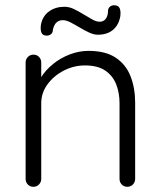

<svg xmlns="http://www.w3.org/2000/svg" viewBox="-20 -718 618 738"><path d="M320.2 -522.5Q386 -522.5 425.2 -496Q464.5 -469.5 482 -424.4Q499.5 -379.2 499.5 -323.8V-30.2Q499.5 -17.8 490.8 -8.9Q482 0 469.5 0Q456.2 0 447.9 -8.9Q439.5 -17.8 439.5 -30.2V-320.8Q439.5 -361.2 426.5 -394.1Q413.5 -427 384.4 -446.8Q355.2 -466.5 306.8 -466.5Q263.8 -466.5 225.4 -446.8Q187 -427 162.8 -394.1Q138.5 -361.2 138.5 -320.8V-30.2Q138.5 -17.8 129.8 -8.9Q121 0 108.5 0Q95.2 0 86.9 -8.9Q78.5 -17.8 78.5 -30.2V-477.8Q78.5 -490.2 87.2 -499.1Q96 -508 108.5 -508Q121.8 -508 130.1 -499.1Q138.5 -490.2 138.5 -477.8V-393.5L116 -358.2Q118.2 -389.5 136.8 -419.1Q155.2 -448.8 184.2 -472.1Q213.2 -495.5 248.6 -509Q284 -522.5 320.2 -522.5ZM160.2 -581Q144.2 -581 139.4 -592.2Q134.5 -603.5 137.5 -624.2Q144.2 -657 169 -674.5Q193.8 -692 227.5 -692Q246 -692 264.4 -683.1Q282.8 -674.2 300.6 -663.2Q318.5 -652.2 334.4 -643.4Q350.2 -634.5 363.2 -634.5Q377.2 -634.5 385.5 -644.5Q393.8 -654.5 395.2 -672Q394.2 -683.8 401 -690.8Q407.8 -697.8 418.2 -697.8Q435.2 -697.8 440 -686.2Q444.8 -674.8 442.5 -655.8Q438.8 -633.5 427.4 -617.4Q416 -601.2 398.1 -592.9Q380.2 -584.5 356.2 -584.5Q340.5 -584.5 322.4 -593Q304.2 -601.5 285.9 -612.5Q267.5 -623.5 251 -632Q234.5 -640.5 221.2 -640.5Q207.5 -640.5 197.6 -632Q187.8 -623.5 183.2 -603.8Q183.5 -593 176.4 -587Q169.2 -581 160.2 -581Z"/></svg>

Font: Quicksand Variable Light
Style: Regular
Weight: 300
Designer: Andrew Paglinawan
Foundry: Andrew Paglinawan
Version: Version 3.004